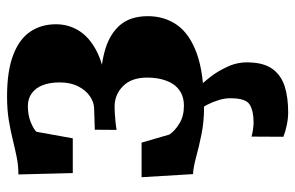

<svg xmlns="http://www.w3.org/2000/svg" viewBox="-170 -434 857 558"><g transform="rotate(-90 259.0 -154.5)"><path d="M226.5 9.5Q184.5 9.5 147.8 2Q111 -5.5 82 -13.5Q53 -21.5 32.5 -22.5L23.5 -172H124L147.5 -91Q159 -74.5 180.2 -61.8Q201.5 -49 230.5 -49Q259 -49 277.2 -62.8Q295.5 -76.5 304.2 -100.8Q313 -125 313 -155.5Q313 -201.5 288.2 -226Q263.5 -250.5 228 -250.5Q221.5 -250.5 208 -249.8Q194.5 -249 181.2 -247.5Q168 -246 161 -244.5L161.5 -308L224 -310Q241.5 -310.5 258.8 -322.2Q276 -334 287.5 -356.2Q299 -378.5 299 -410Q299 -439 290.8 -459.8Q282.5 -480.5 267 -491.5Q251.5 -502.5 230.5 -502.5Q203.5 -502.5 183 -494Q162.5 -485.5 155.5 -477.5L136.5 -372H35.5L31.5 -530Q57.5 -530 82 -535Q106.5 -540 132.8 -546.5Q159 -553 189.5 -558Q220 -563 258 -563Q332 -563 378.5 -545.2Q425 -527.5 446.5 -495.5Q468 -463.5 468 -421Q468 -384.5 449.5 -354.5Q431 -324.5 392.5 -304Q354 -283.5 295 -276L295.5 -291.5Q353.5 -290.5 397.8 -276.8Q442 -263 466.8 -233.2Q491.5 -203.5 491.5 -153.5Q491.5 -105.5 465.8 -68.8Q440 -32 382 -11.2Q324 9.5 226.5 9.5ZM211.5 254Q194.5 254 174.2 249.8Q154 245.5 141 240L141.5 147.5Q151.5 150.5 163.8 152Q176 153.5 182 153.5Q216 153.5 234.5 142.2Q253 131 253 86Q253 68.5 247.2 50.8Q241.5 33 234 18.5Q226.5 4 220.5 -3L267.5 -6.5L287.5 -3Q298.5 6.5 315.5 28.5Q332.5 50.5 345.8 80.2Q359 110 357 143.5Q355.5 185 337.5 209.2Q319.5 233.5 287.8 243.8Q256 254 211.5 254Z"/></g></svg>

Font: Merriweather 36pt Black
Style: Regular
Weight: 900
Version: Version 2.100